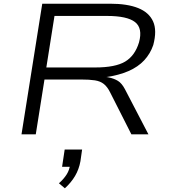

<svg xmlns="http://www.w3.org/2000/svg" viewBox="-20 -725 918 1036"><path d="M96 0 208 -705H574Q667 -705 725.5 -681.5Q784 -658 806 -609.5Q828 -561 807 -482Q791 -435 758 -399.5Q725 -364 673.5 -341.5Q622 -319 552 -309H558L568 -307Q596 -301 616.5 -288.5Q637 -276 654 -244L781 0H689L574 -227Q559 -257 540 -272Q521 -287 492 -291.5Q463 -296 416 -296H220L173 0ZM230 -361H494Q602 -361 655 -392.5Q708 -424 730 -496Q751 -573 708.5 -606Q666 -639 557 -639H274ZM330 291 298 264Q324 241 339.5 216.5Q355 192 358 164L369 175H315L329 82H423L414 145Q406 189 385 224.5Q364 260 330 291Z"/></svg>

Font: Nunito Sans 7pt Expanded Light
Style: Italic
Weight: 300
Width: 7
Italic angle: -9°
Designer: Vernon Adams
Foundry: Vernon Adams
Version: Version 3.101;gftools[0.9.27]